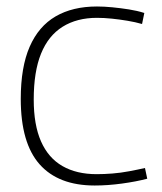

<svg xmlns="http://www.w3.org/2000/svg" viewBox="-20 -562 500 592"><path d="M44 -257Q44 -355 71.5 -418Q99 -481 151.5 -511.5Q204 -542 279 -542Q301 -542 326.5 -539.5Q352 -537 377.5 -533Q403 -529 425 -522L418 -488Q397 -494 373 -498Q349 -502 325 -504.5Q301 -507 279 -507Q217 -507 173 -479.5Q129 -452 106.5 -396.5Q84 -341 84 -255Q84 -177 106.5 -126Q129 -75 172.5 -50Q216 -25 278 -25Q301 -25 326.5 -27Q352 -29 378.5 -34Q405 -39 427 -44L434 -11Q400 -2 356 4Q312 10 272 10Q160 10 102 -55.5Q44 -121 44 -257Z"/></svg>

Font: Georama ExtraCondensed Thin ExtraLight
Style: Regular
Weight: 250
Version: Version 1.001